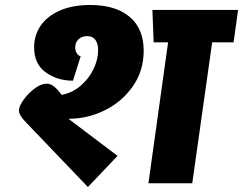

<svg xmlns="http://www.w3.org/2000/svg" viewBox="-20 -736 976 771"><path d="M557 -532Q557 -453 514.5 -391Q472 -329 402.5 -294Q333 -259 255 -259L452 -110L333 15L83 -246Q56 -274 56 -292Q56 -309 74.5 -335Q93 -361 119 -380.5Q145 -400 167 -400Q184 -400 198.5 -387.5Q213 -375 228 -355Q270 -363 303.5 -391.5Q337 -420 355.5 -458.5Q374 -497 374 -534Q374 -561 363 -576Q352 -591 330 -591Q308 -591 295 -578Q282 -565 282 -546Q282 -532 288.5 -522Q295 -512 304 -510L273 -412Q210 -412 163.5 -445.5Q117 -479 117 -546Q117 -594 143 -632.5Q169 -671 220 -693.5Q271 -716 342 -716Q444 -716 500.5 -668.5Q557 -621 557 -532ZM918 -566H832L752 0H576L655 -566H597L592 -696H936Z"/></svg>

Font: FiraGO Heavy
Style: Italic
Weight: 900
Italic angle: -8°
Designer: bBox Type GmbH
Foundry: bBox Type GmbH
Version: Version 1.001